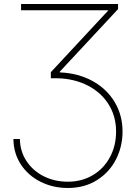

<svg xmlns="http://www.w3.org/2000/svg" viewBox="-20 -727 691 957"><path d="M318.4 178.7Q387.2 178.7 441.9 146.5Q496.6 114.3 527.6 57.1Q558.6 0 558.6 -71.3Q558.6 -146.5 522 -205.8Q485.4 -265.1 419.4 -299.6Q353.5 -334 269.5 -336.9H233.4V-367.2L520.5 -675.8H85V-707H568.4V-681.6L278.3 -370.1V-366.2Q369.6 -362.3 440.7 -323.5Q511.7 -284.7 551.3 -218.8Q590.8 -152.8 590.8 -71.3Q590.8 3.4 557.9 67.9Q524.9 132.3 462.9 171.1Q400.9 210 318.4 210Q243.7 210 181.6 178.7Q119.6 147.5 83.5 91.8Q47.4 36.1 46.9 -34.2H79.1Q80.1 26.9 111.8 75.4Q143.6 124 197.8 151.4Q252 178.7 318.4 178.7Z"/></svg>

Font: Pretendard JP Thin
Style: Regular
Weight: 100
Designer: Base glyphs from Inter by Rasmus Andersson; Hangeul glyphs from Noto Sans CJK(Source Han Sans) by Jang Soo-young and Kan
Foundry: Kil Hyung-jin
Version: Version 1.309